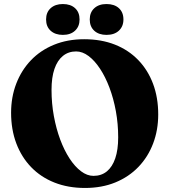

<svg xmlns="http://www.w3.org/2000/svg" viewBox="-20 -913 840 952"><path d="M397.5 -718.5Q482 -718.5 549.8 -691.8Q617.5 -665 665.5 -615.2Q713.5 -565.5 739 -497.2Q764.5 -429 764.5 -345.5Q764.5 -268 739.2 -201.5Q714 -135 666.5 -85.5Q619 -36 552 -8.5Q485 19 401.5 19Q317.5 19 250 -7.8Q182.5 -34.5 134.5 -84.2Q86.5 -134 60.8 -202.2Q35 -270.5 35 -354Q35 -431.5 60.5 -498Q86 -564.5 133.2 -614Q180.5 -663.5 247.5 -691Q314.5 -718.5 397.5 -718.5ZM566 -232Q566 -299 554.5 -361.8Q543 -424.5 522.8 -478.2Q502.5 -532 476 -572.2Q449.5 -612.5 419.2 -635.2Q389 -658 357.5 -658Q319.5 -658 292 -635.8Q264.5 -613.5 250 -571.2Q235.5 -529 235.5 -467.5Q235.5 -400.5 247 -337.8Q258.5 -275 278.5 -221.2Q298.5 -167.5 325 -127Q351.5 -86.5 381.8 -63.8Q412 -41 443.5 -41Q482.5 -41 509.8 -63.2Q537 -85.5 551.5 -128Q566 -170.5 566 -232ZM291.5 -740Q254 -740 231.2 -760.5Q208.5 -781 208.5 -816.5Q208.5 -852 231.2 -872.5Q254 -893 291.5 -893Q330 -893 352.2 -872.5Q374.5 -852 374.5 -816.5Q374.5 -782 352.2 -761Q330 -740 291.5 -740ZM508 -740Q470 -740 447.5 -760.5Q425 -781 425 -816.5Q425 -851.5 447.5 -872.2Q470 -893 508 -893Q547 -893 569.5 -872.5Q592 -852 592 -816.5Q592 -782 569.5 -761Q547 -740 508 -740Z"/></svg>

Font: Fraunces
Style: Bold
Weight: 700
Version: Version 1.000;[b76b70a41]